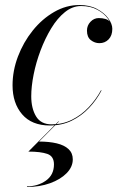

<svg xmlns="http://www.w3.org/2000/svg" viewBox="-20 -490 478 765"><path d="M178.5 10Q106.5 10 68.2 -34.5Q30 -79 30 -150Q30 -208 51.5 -264.8Q73 -321.5 110.2 -368Q147.5 -414.5 195.5 -442.2Q243.5 -470 296.5 -470Q337.5 -470 366.8 -454.2Q396 -438.5 411.8 -416.5Q427.5 -394.5 427.5 -375Q427.5 -348.5 412.8 -333.2Q398 -318 376 -318Q357.5 -318 342 -330Q326.5 -342 326.5 -368Q326.5 -388.5 340.5 -403.2Q354.5 -418 373.5 -418Q388 -418 400 -414.5Q412 -411 419.2 -401.8Q426.5 -392.5 426.5 -375H425Q425 -394.5 410 -415.5Q395 -436.5 367.8 -451.2Q340.5 -466 303 -466Q269 -466 238.8 -441.8Q208.5 -417.5 184 -377Q159.5 -336.5 141.5 -288.8Q123.5 -241 114 -193Q104.5 -145 104.5 -106.5Q104.5 -58 123.8 -26.2Q143 5.5 185.5 5.5Q229.5 5.5 266.8 -13Q304 -31.5 333.2 -62.5Q362.5 -93.5 382.5 -130.5L384.5 -129.5Q365 -92 335 -60.2Q305 -28.5 265.8 -9.2Q226.5 10 178.5 10ZM87.5 255V252.5Q130.5 252.5 162.8 229.8Q195 207 195 165Q195 132.5 168.5 123.2Q142 114 93 114L212.5 -6H215L135.5 74Q176 74 206.2 81.2Q236.5 88.5 253.2 104.2Q270 120 270 145Q270 175 245.5 200Q221 225 179.5 240Q138 255 87.5 255Z"/></svg>

Font: Bodoni Moda 72pt
Style: Italic
Weight: 400
Italic angle: -13°
Designer: Owen Earl
Foundry: indestructible type
Version: Version 2.005